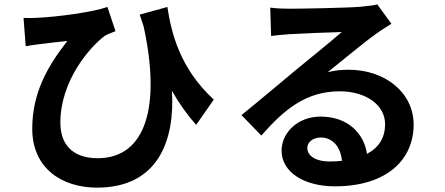

<svg xmlns="http://www.w3.org/2000/svg" viewBox="-20 -797 2040 881"><path d="M88 -715 98 -585C120 -589 136 -591 158 -594C187 -598 250 -605 289 -609C196 -490 128 -369 128 -206C128 -24 265 64 425 64C705 64 783 -152 769 -380C803 -321 839 -270 880 -224L961 -340C808 -481 767 -640 748 -765L621 -730C627 -712 633 -694 639 -676C719 -310 650 -71 428 -71C332 -71 257 -117 257 -234C257 -426 391 -580 460 -632C475 -641 495 -648 510 -654L473 -765C406 -741 240 -719 145 -715C126 -714 106 -714 88 -715Z M1390 -118C1390 -143 1414 -166 1452 -166C1506 -166 1543 -124 1549 -59C1531 -57 1512 -56 1491 -56C1431 -56 1390 -81 1390 -118ZM1220 -762 1224 -632C1247 -635 1279 -638 1306 -640C1359 -643 1497 -649 1548 -650C1499 -607 1395 -523 1339 -477C1280 -428 1159 -326 1088 -269L1179 -175C1286 -297 1386 -378 1539 -378C1657 -378 1747 -317 1747 -227C1747 -166 1719 -120 1664 -91C1650 -186 1575 -262 1451 -262C1345 -262 1272 -187 1272 -106C1272 -6 1377 58 1516 58C1758 58 1878 -67 1878 -225C1878 -371 1749 -477 1579 -477C1547 -477 1517 -474 1484 -466C1547 -516 1652 -604 1706 -642C1729 -659 1753 -673 1776 -688L1711 -777C1699 -773 1676 -770 1635 -766C1578 -761 1364 -757 1311 -757C1283 -757 1248 -758 1220 -762Z"/></svg>

Font: Noto Sans HK
Style: Bold
Weight: 700
Designer: Ryoko NISHIZUKA 西塚涼子 (kana, bopomofo & ideographs); Paul D. Hunt (Latin, Greek & Cyrillic); Sandoll Communications 산돌커뮤니
Foundry: Adobe
Version: Version 2.002;hotconv 1.0.116;makeotfexe 2.5.65601